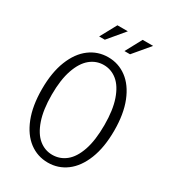

<svg xmlns="http://www.w3.org/2000/svg" viewBox="-224 -1060 1068 1190"><g transform="rotate(30 310.0 -465.5)"><path d="M51.5 -366Q51.5 -485 85.2 -569.8Q119 -654.5 177.5 -698.2Q236 -742 310 -742Q384 -742 442.5 -698.2Q501 -654.5 534.8 -569.8Q568.5 -485 568.5 -366Q568.5 -246.5 534.8 -161.2Q501 -76 442.5 -32.2Q384 11.5 310 11.5Q236 11.5 177.5 -32.2Q119 -76 85.2 -161.2Q51.5 -246.5 51.5 -366ZM498.5 -366Q498.5 -473 473.5 -545Q448.5 -617 406 -651.8Q363.5 -686.5 310 -686.5Q256.5 -686.5 214 -651.8Q171.5 -617 146.5 -545Q121.5 -473 121.5 -366Q121.5 -258.5 146.5 -186Q171.5 -113.5 214 -78.8Q256.5 -44 310 -44Q364 -44 406.5 -78Q449 -112 473.8 -184Q498.5 -256 498.5 -366ZM439.5 -941.5H514.5L416.5 -825H376.5ZM259 -941.5H333.5L236 -825H195.5Z"/></g></svg>

Font: Monaspace Xenon Var
Style: Regular
Weight: 400
Designer: Riley Cran and the Lettermatic Team
Version: Version 1.000 (Monaspace Xenon Var)